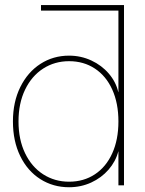

<svg xmlns="http://www.w3.org/2000/svg" viewBox="-20 -748 586 775"><path d="M32.2 -257.8Q32.2 -336.4 62 -396.7Q91.8 -457 143.3 -490.2Q194.8 -523.4 258.8 -523.4Q306.6 -523.4 348.6 -503.9Q390.6 -484.4 419.4 -450.7Q448.2 -417 457.5 -376H458V-727.5H480.5V0H458V-136.7H457.5Q446.8 -96.2 418.2 -63.2Q389.6 -30.3 348.1 -11.2Q306.6 7.8 258.8 7.8Q194.3 7.8 142.6 -25.1Q90.8 -58.1 61.5 -118.4Q32.2 -178.7 32.2 -257.8ZM458 -257.8Q458 -331.5 433.1 -386.5Q408.2 -441.4 363 -471.2Q317.9 -501 258.8 -501Q200.7 -501 154.3 -471.2Q107.9 -441.4 81.3 -386.2Q54.7 -331.1 54.7 -257.8Q54.7 -184.6 81.3 -129.4Q107.9 -74.2 154.3 -44.4Q200.7 -14.6 258.8 -14.6Q317.9 -14.6 363 -44.4Q408.2 -74.2 433.1 -129.2Q458 -184.1 458 -257.8ZM145.5 -705.1V-727.5H480.5L468.8 -705.1Z"/></svg>

Font: Intratopia Thin
Style: Regular
Weight: 100
Designer: Rasmus Andersson
Foundry: rsms
Version: Version 3.000;Glyphs 3.2.3 (3260)